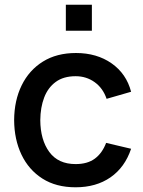

<svg xmlns="http://www.w3.org/2000/svg" viewBox="-20 -780 608 815"><path d="M259.5 -649.5V-760H370V-649.5ZM301 15Q218 15 160 -22Q102 -59 71.2 -123.5Q40.5 -188 40 -270Q40.5 -353.5 72 -417.8Q103.5 -482 162 -518.5Q220.5 -555 302.5 -555Q391 -555 453.8 -511Q516.5 -467 536.5 -390.5L432.5 -360.5Q417 -406 381.8 -431.2Q346.5 -456.5 301 -456.5Q249.5 -456.5 216.5 -432.2Q183.5 -408 167.5 -366Q151.5 -324 151 -270Q151.5 -186.5 189.2 -135Q227 -83.5 301 -83.5Q351.5 -83.5 382.8 -106.8Q414 -130 430.5 -173.5L536.5 -148.5Q510 -69.5 449 -27.2Q388 15 301 15Z"/></svg>

Font: Cns Manrope SemBd
Style: Regular
Weight: 600
Designer: Mikhail Sharanda
Foundry: Mikhail Sharanda
Version: Version 4.504